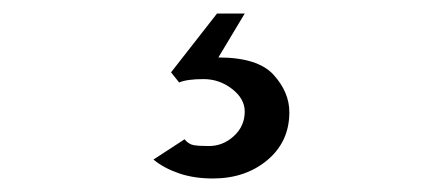

<svg xmlns="http://www.w3.org/2000/svg" viewBox="-20 -30 656 284"><path d="M295 234Q266.5 234 244.2 226.2Q222 218.5 207 206L253 176Q259 183.5 267 184.8Q275 186 289 186Q310 186 326 171.2Q342 156.5 342 135Q342 116 323.2 101.5Q304.5 87 281 87Q256.5 87 245 92L233 77L301 -10H342L303 55Q361.5 55 384.8 80.8Q408 106.5 408 136Q408 179.5 375.5 206.8Q343 234 295 234Z"/></svg>

Font: Overpass Mono Light Light
Style: Regular
Weight: 300
Monospace: yes
Version: Version 4.000